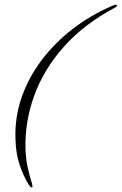

<svg xmlns="http://www.w3.org/2000/svg" viewBox="-20 -713 522 824"><path d="M114.7 91.3Q112.8 91.3 111.1 89.6Q109.4 87.9 104 80.6Q80.1 42 64 -6.1Q47.9 -54.2 46.4 -116.2Q43 -208.5 72.5 -294.2Q102.1 -379.9 158.2 -454.3Q214.4 -528.8 290.8 -587.9Q367.2 -647 458 -686.5Q473.1 -692.9 477.1 -692.9Q481.9 -692.9 481.9 -688.5Q481.9 -686.5 481 -685.3Q480 -684.1 473.1 -680.2Q339.4 -608.9 253.2 -511.5Q167 -414.1 126.5 -301.5Q85.9 -189 89.4 -71.8Q90.8 -31.7 98.4 3.4Q106 38.6 116.2 71.3Q117.2 74.7 118.2 78.9Q119.1 83 119.6 85.9Q119.6 90.3 114.7 91.3Z"/></svg>

Font: Pinyon Script
Style: Regular
Weight: 400
Designer: Nicole Fally, Eben Sorkin
Foundry: Sorkin Type Co.
Version: Version 1.008; ttfautohint (v1.8.4.7-5d5b)